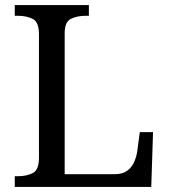

<svg xmlns="http://www.w3.org/2000/svg" viewBox="-20 -734 663 754"><path d="M38 0V-42H51Q85 -42 109 -54.5Q133 -67 133 -114V-600Q133 -647 109 -659.5Q85 -672 51 -672H38V-714H329V-672H316Q283 -672 258.5 -660Q234 -648 234 -604V-50H431Q461 -50 479.5 -63.5Q498 -77 507 -98Q516 -119 519 -140L529 -215H581L574 0Z"/></svg>

Font: Noto Serif Grantha
Style: Regular
Weight: 400
Designer: Monotype Design Team
Foundry: Monotype Imaging Inc.
Version: Version 2.004; ttfautohint (v1.8.4.7-5d5b)